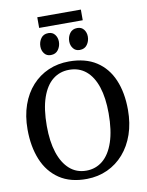

<svg xmlns="http://www.w3.org/2000/svg" viewBox="-111 -1144 944 1232"><g transform="rotate(-10 361.0 -527.5)"><path d="M355 11Q247 12.5 175.2 -35.8Q103.5 -84 68.2 -170Q33 -256 33 -367.5Q33 -455.5 58 -526.5Q83 -597.5 128.5 -647.8Q174 -698 235.5 -724.8Q297 -751.5 370 -751.5Q476.5 -751.5 547.5 -705.5Q618.5 -659.5 654 -576Q689.5 -492.5 689.5 -380Q689.5 -292.5 664.8 -221Q640 -149.5 595 -98Q550 -46.5 488.8 -18.2Q427.5 10 355 11ZM359.5 -42Q421 -42 467 -80Q513 -118 538.2 -193.2Q563.5 -268.5 563.5 -380Q563.5 -480.5 540 -551.8Q516.5 -623 471.5 -660.8Q426.5 -698.5 362 -698.5Q300.5 -698.5 255 -662.2Q209.5 -626 184 -552.5Q158.5 -479 158.5 -367.5Q158.5 -267 182.2 -194.2Q206 -121.5 250.8 -81.8Q295.5 -42 359.5 -42ZM263 -812Q236.5 -812 221.5 -831.5Q206.5 -851 206.5 -877.5Q206.5 -907.5 223 -930.5Q239.5 -953.5 271 -953.5H272Q299 -953.5 314 -934Q329 -914.5 329 -888Q329 -858.5 312.2 -835.2Q295.5 -812 264 -812ZM451.5 -812Q425 -812 409.8 -831.5Q394.5 -851 394.5 -877.5Q394.5 -907.5 411.2 -930.5Q428 -953.5 459.5 -953.5H460.5Q487.5 -953.5 502.5 -934Q517.5 -914.5 517.5 -888Q517.5 -858.5 500.8 -835.2Q484 -812 452.5 -812ZM503.5 -1066V-996.5H219.5V-1066Z"/></g></svg>

Font: Merriweather 20pt Medium
Style: Regular
Weight: 500
Version: Version 2.100